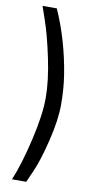

<svg xmlns="http://www.w3.org/2000/svg" viewBox="-97 -789 458 954"><g transform="rotate(10 132.0 -312.5)"><path d="M202 -431Q213 -361 213 -283Q213 -205 187 -98.5Q161 8 135 66L109 125H37Q71 45 101.5 -85.5Q132 -216 132 -301.5Q132 -387 108.5 -499Q85 -611 61 -680L37 -750H109Q175 -601 202 -431Z"/></g></svg>

Font: Titillium Web
Style: Regular
Weight: 400
Version: Version 1.002;PS 57.000;hotconv 1.0.70;makeotf.lib2.5.55311